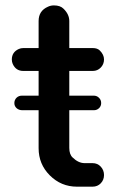

<svg xmlns="http://www.w3.org/2000/svg" viewBox="-20 -701 455 721"><path d="M327.6 0H269Q209.5 0 167 -42.5Q125 -84.5 125 -144.5V-287.1H64Q50.8 -287.1 42.2 -294.9Q33.7 -302.7 33.9 -314.5Q34.2 -326.2 42.2 -334Q50.3 -341.8 62.5 -341.8H125V-434.6H67.4Q39.6 -434.6 27.8 -460.9Q24.4 -468.8 24.4 -477.5Q24.4 -505.4 50.8 -517.1Q58.6 -520.5 67.4 -520.5H125V-622.1Q125 -660.6 160.2 -675.8Q170.4 -680.7 182.6 -680.7Q206.5 -680.7 218.8 -668Q240.2 -647 240.2 -622.1V-520.5H328.6Q345.7 -520.5 355 -511.2Q370.6 -495.6 370.6 -477.8Q370.6 -460 358.4 -447.3Q346.2 -434.6 328.6 -434.6H240.2V-341.8H332Q343.8 -341.8 351.8 -333.7Q359.9 -325.7 359.9 -314Q359.9 -302.2 351.8 -294.7Q343.8 -287.1 332.5 -287.1H240.2V-145.5Q240.2 -121.1 252.9 -109.4Q274.4 -88.4 297.9 -88.4H327.6Q346.2 -88.4 358.4 -75.2Q370.6 -62 370.6 -43.7Q370.6 -25.4 358.4 -12.7Q346.2 0 327.6 0Z"/></svg>

Font: Supermercado
Style: Regular
Weight: 400
Designer: James Grieshaber
Foundry: James Grieshaber
Version: Version 1.002